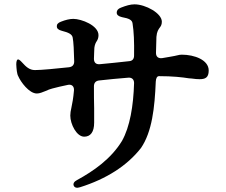

<svg xmlns="http://www.w3.org/2000/svg" viewBox="-20 -810 1040 885"><path d="M518 -752C518 -741 526 -735 542 -731C575 -725 589 -718 591 -702C597 -665 599 -618 598 -554C598 -538 590 -529 575 -528C531 -523 482 -518 439 -514C422 -513 413 -522 413 -539C414 -559 414 -578 415 -590C417 -605 421 -613 427 -622C430 -627 434 -635 434 -648C434 -693 355 -723 318 -723C301 -723 281 -718 261 -710C247 -705 241 -697 242 -688C242 -679 249 -672 265 -668C297 -660 312 -652 315 -637C319 -617 321 -573 322 -527C322 -511 314 -502 298 -500C241 -494 172 -487 141 -487C116 -487 100 -502 82 -522C72 -533 66 -537 62 -536C58 -535 55 -527 55 -513C56 -492 58 -469 64 -459C75 -433 114 -379 150 -379C163 -379 176 -385 194 -392C196 -393 202 -395 205 -397C210 -399 214 -400 221 -402C240 -407 264 -413 294 -419C311 -422 322 -412 321 -394C318 -357 313 -332 309 -313C306 -300 304 -289 304 -277C304 -238 333 -180 368 -180C397 -180 414 -201 414 -245V-311C413 -341 413 -376 413 -412C413 -428 421 -437 436 -439C477 -444 525 -448 572 -452C588 -453 598 -444 598 -427C595 -323 579 -225 542 -160C492 -78 412 -22 335 20C321 27 316 37 320 46C324 55 334 58 349 53C470 15 566 -46 630 -128C681 -203 693 -313 698 -434C699 -450 704 -459 713 -459C775 -459 820 -454 851 -449C856 -449 860 -448 864 -448C878 -446 889 -445 899 -445C925 -445 942 -451 942 -485C942 -534 876 -558 818 -558C811 -558 805 -557 793 -554C791 -554 787 -553 784 -552C771 -550 754 -546 727 -542C709 -540 699 -549 699 -566C700 -591 700 -616 701 -640C703 -665 710 -674 718 -685C721 -689 726 -696 726 -710C726 -749 651 -790 600 -790C581 -790 561 -784 538 -775C524 -770 518 -762 518 -752Z"/></svg>

Font: 寒蝉锦书宋Pro Soft
Style: Regular
Weight: 700
Designer: 寒蝉锦书宋{Warren} 思源宋体{Ryoko NISHIZUKA 西塚涼子 (kana & ideographs); Frank Grießhammer (Latin, Greek & Cyrillic); Wenlong ZHANG 
Foundry: Adobe & ChillType
Version: Version 2.000;Glyphs 3.1.1 (3135)